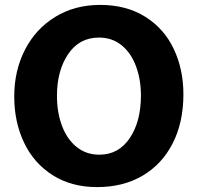

<svg xmlns="http://www.w3.org/2000/svg" viewBox="-20 -722 806 782"><path d="M38 -329Q38 -434 81.5 -519Q125 -604 204.5 -653Q284 -702 388 -702Q495 -702 572 -653.5Q649 -605 688 -522Q727 -439 727 -338Q727 -223 683 -137.5Q639 -52 560 -6Q481 40 376 40H375Q271 40 194.5 -8.5Q118 -57 78 -141Q38 -225 38 -329ZM554 -333Q554 -398 534 -452Q514 -506 475.5 -537.5Q437 -569 383 -569Q303 -569 257.5 -501.5Q212 -434 212 -332Q212 -264 232.5 -209.5Q253 -155 292 -123.5Q331 -92 384 -92H385Q463 -92 508.5 -159.5Q554 -227 554 -333Z"/></svg>

Font: Gmarket Sans TTF Bold
Style: Regular
Weight: 700
Designer: Creative Director : Sungho Lee; Art Director : Kiwoong Choi; Project Manager : Sori Yang, Jongwook Yoon; Font Designer :
Foundry: Sandoll Inc.
Version: Version 1.000;hotconv 1.0.109;makeotfexe 2.5.65596